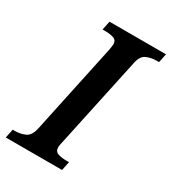

<svg xmlns="http://www.w3.org/2000/svg" viewBox="-196 -807 807 901"><g transform="rotate(30 207.0 -357.0)"><path d="M-21 0 -11 -48H1Q31 -48 56 -59.5Q81 -71 90 -113L193 -597Q195 -609 196.5 -617.5Q198 -626 198 -630Q198 -653 179.5 -659.5Q161 -666 131 -666H119L129 -714H435L425 -666H413Q382 -666 357 -654.5Q332 -643 324 -600L222 -123Q219 -111 217 -100.5Q215 -90 215 -84Q215 -61 234 -54.5Q253 -48 282 -48H294L284 0Z"/></g></svg>

Font: Noto Serif SemiCondensed SemiBold
Style: Italic
Weight: 600
Width: 4
Italic angle: -12°
Designer: Monotype Design Team
Foundry: Monotype Imaging Inc.
Version: Version 2.014; ttfautohint (v1.8.4.7-5d5b)